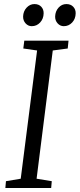

<svg xmlns="http://www.w3.org/2000/svg" viewBox="-20 -948 402 968"><path d="M7 0 10 -34.5 84.5 -47 167 -693.5 97.5 -703.5 102.5 -743H325.5L321.5 -703.5L246 -693.5L164.5 -47L241 -34.5L238 0ZM140 -816Q122 -816 109 -830.2Q96 -844.5 96.5 -865Q97.5 -891.5 114.2 -909.5Q131 -927.5 153.5 -927.5Q175.5 -927.5 188 -914Q200.5 -900.5 200 -880.5Q199.5 -853 182.2 -834.5Q165 -816 140 -816ZM301.5 -816Q283.5 -816 270.5 -830.2Q257.5 -844.5 258 -865Q259 -891.5 275.2 -909.5Q291.5 -927.5 314.5 -927.5Q336.5 -927.5 349.2 -914Q362 -900.5 361.5 -880.5Q361 -853 343.8 -834.5Q326.5 -816 301.5 -816Z"/></svg>

Font: Merriweather 20pt Light
Style: Italic
Weight: 300
Italic angle: -7.8°
Version: Version 2.101